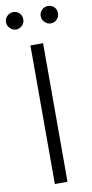

<svg xmlns="http://www.w3.org/2000/svg" viewBox="-107 -952 474 992"><g transform="rotate(-10 129.5 -456.0)"><path d="M38.6 -820.8Q20.5 -820.8 6.8 -834.7Q-6.8 -848.6 -6.8 -866.7Q-6.8 -885.7 6.8 -898.9Q20.5 -912.1 38.6 -912.1Q58.1 -912.1 71 -899.2Q84 -886.2 84 -866.7Q84 -848.1 70.8 -834.5Q57.6 -820.8 38.6 -820.8ZM220.7 -820.8Q202.6 -820.8 189 -834.7Q175.3 -848.6 175.3 -866.7Q175.3 -885.7 189 -898.9Q202.6 -912.1 220.7 -912.1Q240.2 -912.1 253.2 -899.2Q266.1 -886.2 266.1 -866.7Q266.1 -848.1 252.9 -834.5Q239.7 -820.8 220.7 -820.8ZM163.1 -727.1V0H96.7V-727.1Z"/></g></svg>

Font: Interop Light
Style: Regular
Weight: 300
Designer: Rasmus Andersson, Google, Jang Haemin
Foundry: jhaemin
Version: Version 1.007